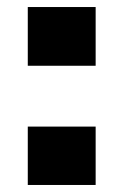

<svg xmlns="http://www.w3.org/2000/svg" viewBox="-20 -526 351 546"><path d="M59 -339V-506H252V-339ZM59 0V-166H252V0Z"/></svg>

Font: Nunito Sans 6pt ExtraBold
Style: Regular
Weight: 800
Version: Version 3.101;gftools[0.9.27]